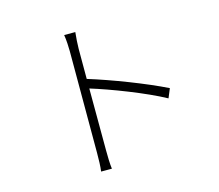

<svg xmlns="http://www.w3.org/2000/svg" viewBox="-109 -905 1218 1067"><g transform="rotate(-15 500.0 -371.0)"><path d="M351 -84C351 -48 350 -5 346 22H408C404 -6 403 -50 403 -84L402 -441C513 -407 702 -335 813 -274L835 -327C720 -384 533 -456 402 -496V-669C402 -693 405 -736 408 -764H344C349 -735 351 -693 351 -669C351 -586 351 -128 351 -84Z"/></g></svg>

Font: Noto Sans SC Light
Style: Regular
Weight: 300
Designer: Ryoko NISHIZUKA 西塚涼子 (kana, bopomofo & ideographs); Paul D. Hunt (Latin, Greek & Cyrillic); Sandoll Communications 산돌커뮤니
Foundry: Adobe
Version: Version 2.004;hotconv 1.0.118;makeotfexe 2.5.65603